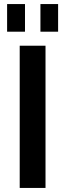

<svg xmlns="http://www.w3.org/2000/svg" viewBox="-20 -925 321 945"><path d="M204 -700V0H77V-700ZM103 -905V-769H15V-905ZM266 -905V-769H179V-905Z"/></svg>

Font: Pathway Extreme 12pt SemiBold
Style: Regular
Weight: 600
Version: Version 1.001;gftools[0.9.26]